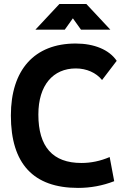

<svg xmlns="http://www.w3.org/2000/svg" viewBox="-20 -918 626 948"><path d="M365.2 9.8C426.8 9.8 486.3 -1 543.9 -23.4L521.5 -142.6C475.6 -123 429.7 -113.3 381.8 -113.3C240.7 -113.3 169.4 -192.9 169.4 -352.5C169.4 -497.6 242.2 -580.1 354.5 -580.1C407.2 -580.1 454.6 -559.1 483.9 -522.9L556.2 -617.7C519.5 -672.4 445.3 -703.1 353.5 -703.1C149.9 -703.1 33.7 -573.2 33.7 -347.7C33.7 -109.4 145 9.8 365.2 9.8ZM154.8 -771.5H299.8L339.8 -827.6L379.9 -771.5H524.9L406.2 -898.4H273.4Z"/></svg>

Font: Cascadia Mono NF
Style: Bold
Weight: 700
Monospace: yes
Designer: Aaron Bell
Foundry: Saja Typeworks
Version: Version 2404.023